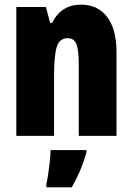

<svg xmlns="http://www.w3.org/2000/svg" viewBox="-20 -649 569 824"><path d="M328 -629Q400 -629 440 -576Q480 -523 480 -426V-66H318V-374Q318 -429 309 -457Q300 -485 270 -485Q236 -485 224 -449Q212 -413 212 -319V-66H50V-619H177L195 -551H204Q242 -629 328 -629ZM351 6Q328 86 288 155H179V141Q183 124 187 97Q191 70 194 42.5Q197 15 197 -5H351Z"/></svg>

Font: Noto Sans Malayalam UI ExtraCondensed Black
Style: Regular
Weight: 900
Width: 2
Designer: Jelle Bosma - Monotype Design Team
Foundry: Monotype Imaging Inc.
Version: Version 2.104; ttfautohint (v1.8.4.7-5d5b)